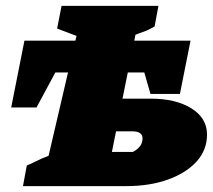

<svg xmlns="http://www.w3.org/2000/svg" viewBox="-20 -632 725 652"><path d="M58 0 71 -70Q84 -75 102.5 -84.5Q121 -94 145 -103L211 -386H168L104 -267H18L63 -494H236L240 -510L174 -535L189 -612H518L505 -542Q482 -529 467 -524Q452 -519 440 -514L436 -494H627L591 -313H491L470 -386H414L396 -297H492Q577 -297 630 -264Q683 -231 683 -175Q683 -123 648 -84Q613 -45 551 -22.5Q489 0 409 0ZM360 -116H431Q464 -133 464 -162Q464 -186 429 -186H374Z"/></svg>

Font: Piazzolla SC Black
Style: Italic
Weight: 900
Italic angle: -11.3°
Designer: Juan Pablo del Peral
Foundry: Huerta Tipografica
Version: Version 1.330